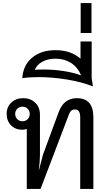

<svg xmlns="http://www.w3.org/2000/svg" viewBox="-20 -1220 697 1240"><path d="M583 -463V0H498V-462Q498 -513 465 -513Q449 -513 440.5 -505.5Q432 -498 426 -483L242 0H153V-387Q138 -382 124 -382Q80 -382 51.5 -410.5Q23 -439 23 -485Q23 -529 53 -557.5Q83 -586 129 -586Q177 -586 207.5 -556.5Q238 -527 238 -480V-218Q238 -178 230 -116L258 -222L359 -496Q392 -586 476 -586Q583 -586 583 -463ZM125 -437Q146 -437 159 -450.5Q172 -464 172 -484Q172 -504 159 -517.5Q146 -531 125 -531Q105 -531 91.5 -517.5Q78 -504 78 -484Q78 -464 91.5 -450.5Q105 -437 125 -437Z M580 -662Q507 -691 412.5 -706.5Q318 -722 229 -722Q167 -722 124 -715Q129 -798 187 -847Q245 -896 339 -896Q437 -896 500 -841V-952H572V-713Q576 -696 580 -662ZM504 -733Q481 -787 438 -814Q395 -841 339 -841Q289 -841 253 -821Q217 -801 205 -769Q224 -771 265 -771Q328 -771 392 -761Q456 -751 504 -733Z M501 -1200H571V-1007H501Z"/></svg>

Font: Sarabun
Style: Regular
Weight: 400
Designer: Suppakit Chalermlarp | Katatrad Co.,Ltd.
Foundry: Cadson Demak Co.,Ltd.
Version: Version 1.000; ttfautohint (v1.6)